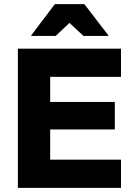

<svg xmlns="http://www.w3.org/2000/svg" viewBox="-20 -911 648 931"><path d="M566.7 0H66.7V-675H566.7V-538.3H223.3V-416.7H536.7V-283.3H223.3V-136.7H566.7ZM131.7 -736.7V-740L245.8 -890.8H389.2L505 -740V-736.7H385L316.7 -800L250 -736.7Z"/></svg>

Font: Funnel Display ExtraBold
Style: Regular
Weight: 800
Designer: NORD ID, Kristian Moeller
Foundry: Dicotype
Version: Version 1.000